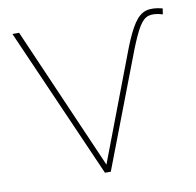

<svg xmlns="http://www.w3.org/2000/svg" viewBox="-64 -585 663 650"><g transform="rotate(-10 267.5 -259.5)"><path d="M246 0 19 -517H42L261 -14H251L398 -401Q419 -455 437.5 -482.5Q456 -510 478.5 -516.5Q501 -523 535 -514L532 -494Q503 -503 484.5 -498Q466 -493 451 -468Q436 -443 416 -392L266 0Z"/></g></svg>

Font: Montserrat Thin
Style: Regular
Weight: 100
Designer: Julieta Ulanovsky
Foundry: Julieta Ulanovsky
Version: Version 9.000